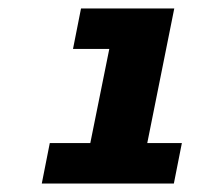

<svg xmlns="http://www.w3.org/2000/svg" viewBox="-20 -762 470 455"><path d="M411 -423 392 -327H79L98 -423H194L239 -646H153L172 -742H393L329 -423Z"/></svg>

Font: Montserrat Alternates ExtraBold
Style: Italic
Weight: 800
Italic angle: -11.3°
Designer: Julieta Ulanovsky
Foundry: Julieta Ulanovsky
Version: Version 7.200